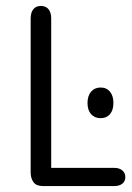

<svg xmlns="http://www.w3.org/2000/svg" viewBox="-20 -625 445 645"><path d="M152 -61V-563Q152 -583 143 -594Q134 -605 117 -605Q101 -605 92 -594Q83 -583 83 -563V-46Q83 -26 92.5 -13Q102 0 124 0H364Q381 0 391 -8Q401 -16 401 -30Q401 -44 391 -52.5Q381 -61 364 -61ZM318 -331Q298 -331 286 -317Q274 -303 274 -279Q274 -255 286 -241.5Q298 -228 318 -228Q338 -228 349.5 -241.5Q361 -255 361 -279Q361 -303 349.5 -317Q338 -331 318 -331Z"/></svg>

Font: Beiruti
Style: Regular
Weight: 400
Designer: Arlette Boutros
Foundry: Boutros
Version: Version 1.41